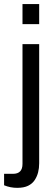

<svg xmlns="http://www.w3.org/2000/svg" viewBox="-60 -738 260 939"><path d="M50 -718.1H131.6V-619.9H50ZM131.6 60.4Q131.6 84.3 126.4 104.7Q121.2 125.1 109.7 142.7Q98.2 160.3 77.5 170.5Q56.9 180.7 23.9 180.7Q-9.1 180.7 -40 168.1V112.1H3.5Q50 112.1 50 63.9V-522.2H131.6Z"/></svg>

Font: Puralecka Narrow
Style: Regular
Weight: 400
Designer: Hector Gatti, Marcela Romero, Pablo Cosgaya and Nicolas Silva
Version: Version 1.004;PS 001.004;hotconv 1.0.70;makeotf.lib2.5.58329